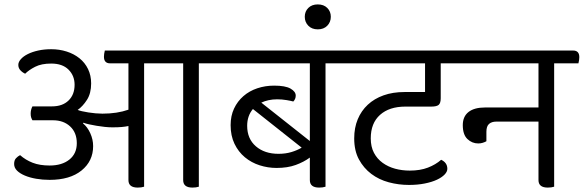

<svg xmlns="http://www.w3.org/2000/svg" viewBox="-20 -839 2645 870"><path d="M881 -552V7Q875 9 867.5 10Q860 11 852 11Q810 11 810 -23V-552H633V7Q627 9 619.5 10Q612 11 604 11Q562 11 562 -23V-268Q548 -265 531.5 -263.5Q515 -262 489 -262Q473 -262 454.5 -264Q436 -266 418 -269Q400 -272 384 -275.5Q368 -279 358 -283L356 -280Q376 -264 389 -235.5Q402 -207 402 -177Q402 -109 349.5 -66.5Q297 -24 205 -24Q173 -24 144 -29Q115 -34 92.5 -43.5Q70 -53 57 -66Q44 -79 44 -96Q44 -113 52.5 -122Q61 -131 71 -136Q96 -114 128 -101.5Q160 -89 205 -89Q261 -89 294.5 -116Q328 -143 328 -190Q328 -238 298 -266Q268 -294 220 -294H127Q123 -301 121 -307.5Q119 -314 119 -324Q119 -342 127 -357H216Q263 -357 290.5 -383.5Q318 -410 318 -455Q318 -496 290.5 -523.5Q263 -551 212 -551Q168 -551 139.5 -536.5Q111 -522 94 -505Q81 -511 72 -521Q63 -531 63 -545Q63 -558 74.5 -571Q86 -584 106 -594Q126 -604 153 -610Q180 -616 212 -616Q249 -616 282 -605.5Q315 -595 340 -575Q365 -555 379 -526Q393 -497 393 -461Q393 -416 374 -386.5Q355 -357 332 -341Q338 -338 351.5 -335Q365 -332 380.5 -329.5Q396 -327 413 -325.5Q430 -324 444 -324Q511 -324 562 -342V-552H479Q451 -552 451 -582Q451 -588 452 -595Q453 -602 455 -610H967Q995 -610 995 -580Q995 -574 994 -567Q993 -560 991 -552Z M1455 -552V7Q1449 9 1441.5 10Q1434 11 1426 11Q1384 11 1384 -23V-125Q1357 -105 1320 -91.5Q1283 -78 1233 -78Q1194 -78 1156.5 -90Q1119 -102 1089.5 -126.5Q1060 -151 1042.5 -187.5Q1025 -224 1025 -272Q1025 -314 1040.5 -347Q1056 -380 1083 -403.5Q1110 -427 1146 -439Q1182 -451 1222 -451Q1273 -451 1296.5 -437.5Q1320 -424 1320 -406Q1320 -390 1309 -379Q1299 -382 1278 -385.5Q1257 -389 1236 -389Q1215 -389 1197 -385Q1179 -381 1164 -374L1384 -200V-552H967Q939 -552 939 -582Q939 -588 940 -595Q941 -602 943 -610H1541Q1569 -610 1569 -580Q1569 -574 1568 -567Q1567 -560 1565 -552ZM1242 -142Q1274 -142 1300.5 -150Q1327 -158 1347 -170L1126 -345Q1100 -314 1100 -269Q1100 -210 1139.5 -176Q1179 -142 1242 -142Z M1361 -763Q1361 -787 1377 -803Q1393 -819 1420 -819Q1447 -819 1463 -803Q1479 -787 1479 -763Q1479 -739 1463 -722.5Q1447 -706 1420 -706Q1393 -706 1377 -722.5Q1361 -739 1361 -763Z M1977 -552V-394Q1977 -372 1968 -364Q1959 -356 1934 -356H1817Q1744 -356 1702 -318.5Q1660 -281 1660 -212Q1660 -174 1674.5 -146.5Q1689 -119 1714 -101Q1739 -83 1770.5 -74.5Q1802 -66 1837 -66Q1884 -66 1919 -79.5Q1954 -93 1979 -115Q2007 -102 2007 -74Q2007 -61 1994.5 -48Q1982 -35 1959.5 -24.5Q1937 -14 1904.5 -7.5Q1872 -1 1833 -1Q1786 -1 1741.5 -13Q1697 -25 1662.5 -51Q1628 -77 1606.5 -116.5Q1585 -156 1585 -212Q1585 -260 1601 -298.5Q1617 -337 1646.5 -364.5Q1676 -392 1718 -407Q1760 -422 1813 -422H1906V-552H1541Q1513 -552 1513 -582Q1513 -588 1514 -595Q1515 -602 1517 -610H2045Q2073 -610 2073 -580Q2073 -574 2072 -567Q2071 -560 2069 -552Z M2491 -552V7Q2485 9 2477.5 10Q2470 11 2462 11Q2420 11 2420 -23V-288H2229Q2208 -288 2196 -277.5Q2184 -267 2184 -242V-199Q2177 -195 2167.5 -192Q2158 -189 2147 -189Q2119 -189 2098 -209Q2077 -229 2077 -272Q2077 -311 2103 -331.5Q2129 -352 2178 -352H2420V-552H2035Q2007 -552 2007 -582Q2007 -588 2008 -595Q2009 -602 2011 -610H2577Q2605 -610 2605 -580Q2605 -574 2604 -567Q2603 -560 2601 -552Z"/></svg>

Font: Baloo 2
Style: Regular
Weight: 400
Designer: Sarang Kulkarni and Ek Type
Foundry: Ek Type
Version: Version 1.640;hotconv 1.0.111;makeotfexe 2.5.65597; ttfautoh